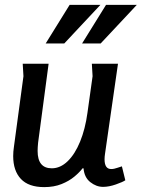

<svg xmlns="http://www.w3.org/2000/svg" viewBox="-20 -754 580 786"><path d="M179 -493 136 -170Q134 -150 134 -136Q134 -65 192 -65Q227 -65 257 -94Q287 -123 308 -174.5Q329 -226 338 -292L359 -442L356 -493H463L410 -125Q409 -119 408.5 -113Q408 -107 408 -102Q408 -62 435 -62Q447 -62 460.5 -67Q474 -72 479 -73L493 -16Q483 -9 454.5 1Q426 11 402 11Q374 11 349.5 -8.5Q325 -28 322 -65H318Q306 -49 284.5 -31Q263 -13 232 -0.5Q201 12 161 12Q97 12 65.5 -21.5Q34 -55 34 -115Q34 -133 37 -153L76 -442L73 -493ZM265 -734H391L243 -576H167ZM414 -734H540L392 -576H316Z"/></svg>

Font: Rosario SemiBold
Style: Italic
Weight: 600
Italic angle: -8.05°
Designer: Hector Gatti
Foundry: Omnibus Type
Version: Version 1.101; ttfautohint (v1.8.1.43-b0c9)